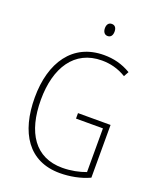

<svg xmlns="http://www.w3.org/2000/svg" viewBox="-165 -1010 921 1119"><g transform="rotate(20 295.0 -450.5)"><path d="M332 -911C310 -911 302 -893 302 -874C302 -853 312 -836 332 -836C352 -836 362 -851 362 -874C362 -894 354 -911 332 -911ZM324 -355V-321H491V-50C451 -35 400 -24 346 -24C178 -24 94 -151 94 -355C94 -553 181 -691 351 -691C401 -691 451 -680 502 -649L519 -680C465 -712 411 -725 352 -725C158 -725 56 -572 56 -355C56 -137 149 10 343 10C404 10 470 -2 526 -28V-355Z"/></g></svg>

Font: Noto Sans Bengali Condensed ExtraLight
Style: Regular
Weight: 200
Width: 3
Designer: Joana Ranito - Universal Thirst; Jelle Bosma - Monotype Design Team
Foundry: Universal Thirst ehf.
Version: Version 3.000